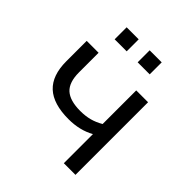

<svg xmlns="http://www.w3.org/2000/svg" viewBox="-200 -873 1008 1008"><g transform="rotate(45 304.0 -369.0)"><path d="M288.1 -180.8Q174.8 -180.8 119.8 -231.8Q64.8 -282.8 64.8 -387.9V-539.1H153.1V-393.9Q153.1 -319.7 188.7 -287.2Q224.4 -254.8 300.8 -254.8Q339 -254.8 370.7 -263.2Q402.3 -271.7 432.6 -289.6V-539.1H520.5V0H434.1V-216.2Q371 -180.8 288.1 -180.8ZM333.6 -737.8H423V-648.7H333.6ZM162.7 -737.8H252.1V-648.7H162.7Z"/></g></svg>

Font: Min Sans VF VF
Style: Regular
Weight: 400
Designer: Jinseong-Kim, NotoSansCJK, Nunito
Foundry: Jinseong-Kim
Version: Version 1.420;Glyphs 3.1.2 (3151)